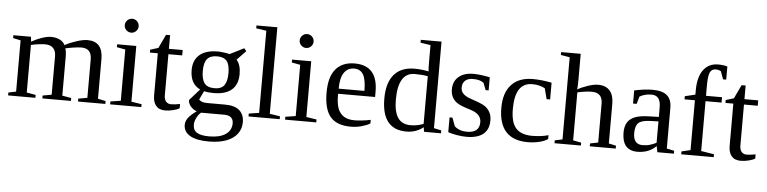

<svg xmlns="http://www.w3.org/2000/svg" viewBox="-51 -973 5823 1458"><g transform="rotate(5 2860.5 -244.0)"><path d="M159.2 -421.9Q195.8 -442.9 236.8 -457Q277.8 -471.2 309.1 -471.2Q342.8 -471.2 371.3 -458.5Q399.9 -445.8 414.1 -418Q451.7 -439 502.2 -455.1Q552.7 -471.2 585.9 -471.2Q703.1 -471.2 703.1 -335.9V-34.2L762.2 -22V0H553.7V-22L622.1 -34.2V-327.1Q622.1 -411.1 543.9 -411.1Q531.2 -411.1 514.4 -409.2Q497.6 -407.2 480.7 -404.8Q463.9 -402.3 448.5 -399.2Q433.1 -396 422.9 -394Q431.2 -367.7 431.2 -335.9V-34.2L500 -22V0H282.2V-22L350.1 -34.2V-327.1Q350.1 -367.7 329.3 -389.4Q308.6 -411.1 267.1 -411.1Q224.1 -411.1 160.2 -397V-34.2L229 -22V0H21V-22L79.1 -34.2V-424.8L21 -437V-459H155.3Z M962.9 -608.9Q962.9 -587.4 947.3 -571.8Q931.6 -556.2 909.7 -556.2Q888.2 -556.2 872.6 -571.8Q856.9 -587.4 856.9 -608.9Q856.9 -630.9 872.6 -646.5Q888.2 -662.1 909.7 -662.1Q931.6 -662.1 947.3 -646.5Q962.9 -630.9 962.9 -608.9ZM958 -34.2 1036.6 -22V0H798.8V-22L877 -34.2V-424.8L812 -437V-459H958Z M1218.8 9.8Q1171.9 9.8 1148.7 -18.1Q1125.5 -45.9 1125.5 -96.2V-418H1065.4V-439.9L1126.5 -459L1175.8 -563H1206.5V-459H1311.5V-418H1206.5V-105Q1206.5 -73.2 1220.9 -57.1Q1235.4 -41 1258.8 -41Q1287.1 -41 1327.6 -48.8V-17.1Q1310.5 -5.4 1278.3 2.2Q1246.1 9.8 1218.8 9.8Z M1758.3 -314Q1758.3 -234.9 1710.9 -194.3Q1663.6 -153.8 1574.7 -153.8Q1534.7 -153.8 1500.5 -161.1L1469.7 -97.2Q1471.2 -88.9 1488.8 -81.5Q1506.3 -74.2 1532.7 -74.2H1668.5Q1742.7 -74.2 1778.6 -42Q1814.5 -9.8 1814.5 46.9Q1814.5 98.1 1785.9 136.2Q1757.3 174.3 1702.1 195.1Q1647 215.8 1568.4 215.8Q1474.6 215.8 1425.5 187Q1376.5 158.2 1376.5 105Q1376.5 79.1 1394 54Q1411.6 28.8 1458.5 -4.9Q1430.7 -14.2 1411.6 -36.6Q1392.6 -59.1 1392.6 -85L1469.7 -171.9Q1392.6 -208 1392.6 -314Q1392.6 -389.2 1440.2 -430.2Q1487.8 -471.2 1578.6 -471.2Q1596.7 -471.2 1625 -467.5Q1653.3 -463.9 1668.5 -459L1776.4 -513.2L1793.5 -492.2L1725.6 -421.9Q1758.3 -385.3 1758.3 -314ZM1738.3 62Q1738.3 34.2 1721.2 18.6Q1704.1 2.9 1669.4 2.9H1491.7Q1471.2 20.5 1458.3 47.6Q1445.3 74.7 1445.3 98.1Q1445.3 140.1 1475.6 158.4Q1505.9 176.8 1568.4 176.8Q1649.9 176.8 1694.1 146.5Q1738.3 116.2 1738.3 62ZM1575.7 -190.9Q1628.9 -190.9 1651.1 -221.4Q1673.3 -252 1673.3 -314Q1673.3 -378.9 1650.4 -406.5Q1627.4 -434.1 1576.7 -434.1Q1525.4 -434.1 1501.5 -406.2Q1477.5 -378.4 1477.5 -314Q1477.5 -249.5 1501 -220.2Q1524.4 -190.9 1575.7 -190.9Z M2012.7 -34.2 2091.3 -22V0H1853.5V-22L1931.6 -34.2V-660.2L1853.5 -671.9V-693.8H2012.7Z M2296.4 -608.9Q2296.4 -587.4 2280.8 -571.8Q2265.1 -556.2 2243.2 -556.2Q2221.7 -556.2 2206.1 -571.8Q2190.4 -587.4 2190.4 -608.9Q2190.4 -630.9 2206.1 -646.5Q2221.7 -662.1 2243.2 -662.1Q2265.1 -662.1 2280.8 -646.5Q2296.4 -630.9 2296.4 -608.9ZM2291.5 -34.2 2370.1 -22V0H2132.3V-22L2210.4 -34.2V-424.8L2145.5 -437V-459H2291.5Z M2516.1 -231V-222.2Q2516.1 -154.8 2531 -117.4Q2545.9 -80.1 2576.9 -60.5Q2607.9 -41 2658.2 -41Q2684.6 -41 2720.7 -45.4Q2756.8 -49.8 2780.3 -55.2V-27.8Q2756.8 -12.7 2716.6 -1.5Q2676.3 9.8 2634.3 9.8Q2527.3 9.8 2477.8 -47.9Q2428.2 -105.5 2428.2 -232.9Q2428.2 -353 2478.5 -412.1Q2528.8 -471.2 2622.1 -471.2Q2798.3 -471.2 2798.3 -271V-231ZM2622.1 -432.1Q2571.3 -432.1 2544.2 -391.1Q2517.1 -350.1 2517.1 -270H2713.4Q2713.4 -357.4 2690.9 -394.8Q2668.5 -432.1 2622.1 -432.1Z M3186 -34.2Q3130.9 9.8 3057.1 9.8Q2869.1 9.8 2869.1 -225.1Q2869.1 -345.7 2922.4 -408.4Q2975.6 -471.2 3079.1 -471.2Q3131.8 -471.2 3186 -460Q3183.1 -476.1 3183.1 -541V-660.2L3106 -671.9V-693.8H3264.2V-34.2L3320.8 -22V0H3191.9ZM2957 -225.1Q2957 -132.3 2988.3 -86.7Q3019.5 -41 3084 -41Q3139.2 -41 3183.1 -60.1V-422.9Q3139.6 -431.2 3084 -431.2Q2957 -431.2 2957 -225.1Z M3686 -128.9Q3686 -60.5 3642.8 -25.4Q3599.6 9.8 3515.1 9.8Q3481 9.8 3439.7 2.7Q3398.4 -4.4 3375 -13.2V-126H3397L3420.9 -62Q3457.5 -28.8 3516.1 -28.8Q3610.8 -28.8 3610.8 -109.9Q3610.8 -169.4 3536.1 -194.8L3492.7 -209Q3443.4 -225.1 3420.9 -241.7Q3398.4 -258.3 3386.2 -282.5Q3374 -306.6 3374 -340.8Q3374 -401.4 3415.3 -436.3Q3456.5 -471.2 3526.9 -471.2Q3577.1 -471.2 3652.8 -456.1V-356H3629.9L3609.4 -409.2Q3583.5 -432.1 3527.8 -432.1Q3488.3 -432.1 3467.5 -412.6Q3446.8 -393.1 3446.8 -359.9Q3446.8 -332 3465.6 -313Q3484.4 -293.9 3522.5 -281.2Q3594.2 -256.8 3616.2 -245.6Q3638.2 -234.4 3653.6 -218Q3668.9 -201.7 3677.5 -180.7Q3686 -159.7 3686 -128.9Z M4135.3 -27.8Q4111.3 -10.3 4069.3 -0.2Q4027.3 9.8 3983.4 9.8Q3760.3 9.8 3760.3 -232.9Q3760.3 -347.7 3817.1 -409.4Q3874 -471.2 3980 -471.2Q4045.9 -471.2 4124 -456.1V-328.1H4097.2L4076.2 -409.2Q4035.6 -432.1 3979 -432.1Q3848.1 -432.1 3848.1 -232.9Q3848.1 -129.4 3887.9 -85.2Q3927.7 -41 4011.2 -41Q4082.5 -41 4135.3 -57.1Z M4325.2 -495.1Q4325.2 -444.3 4321.8 -421.9Q4356.9 -441.9 4401.6 -456.5Q4446.3 -471.2 4477.1 -471.2Q4536.6 -471.2 4566.9 -436.5Q4597.2 -401.9 4597.2 -335.9V-34.2L4652.8 -22V0H4455.1V-22L4516.1 -34.2V-330.1Q4516.1 -414.1 4435.1 -414.1Q4389.2 -414.1 4325.2 -399.9V-34.2L4387.2 -22V0H4186V-22L4244.1 -34.2V-660.2L4175.8 -671.9V-693.8H4325.2Z M4893.1 -469.2Q4968.3 -469.2 5003.7 -438.5Q5039.1 -407.7 5039.1 -344.2V-34.2L5096.2 -22V0H4970.2L4960.9 -45.9Q4905.3 9.8 4818.8 9.8Q4701.2 9.8 4701.2 -127Q4701.2 -172.9 4719 -202.9Q4736.8 -232.9 4775.9 -248.8Q4814.9 -264.6 4889.2 -266.1L4958 -268.1V-339.8Q4958 -387.2 4940.7 -409.7Q4923.3 -432.1 4887.2 -432.1Q4838.4 -432.1 4797.9 -409.2L4781.2 -352.1H4753.9V-452.1Q4833 -469.2 4893.1 -469.2ZM4958 -233.9 4894 -231.9Q4828.6 -229.5 4805.4 -206.5Q4782.2 -183.6 4782.2 -129.9Q4782.2 -43.9 4852.1 -43.9Q4885.3 -43.9 4909.4 -51.5Q4933.6 -59.1 4958 -70.8Z M5219.7 -418H5140.6V-441.9L5219.7 -460.9V-493.2Q5219.7 -594.7 5260 -649.4Q5300.3 -704.1 5373 -704.1Q5410.6 -704.1 5442.9 -694.8V-594.7H5418.9L5397 -654.8Q5380.4 -665 5356.9 -665Q5326.2 -665 5313.5 -637.7Q5300.8 -610.4 5300.8 -535.2V-459H5422.9V-418H5300.8V-38.1L5399.9 -22V0H5151.9V-22L5219.7 -38.1Z M5606 9.8Q5559.1 9.8 5535.9 -18.1Q5512.7 -45.9 5512.7 -96.2V-418H5452.6V-439.9L5513.7 -459L5563 -563H5593.8V-459H5698.7V-418H5593.8V-105Q5593.8 -73.2 5608.2 -57.1Q5622.6 -41 5646 -41Q5674.3 -41 5714.8 -48.8V-17.1Q5697.8 -5.4 5665.5 2.2Q5633.3 9.8 5606 9.8Z"/></g></svg>

Font: Liberation Serif
Style: Regular
Weight: 400
Designer: Steve Matteson
Foundry: Ascender Corporation
Version: Version 2.1.5